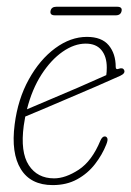

<svg xmlns="http://www.w3.org/2000/svg" viewBox="-20 -542 389 570"><path d="M295.5 -113Q283.5 -82.5 262 -54.8Q240.5 -27 209.2 -9.8Q178 7.5 136.5 7.5Q71 7.5 41.8 -40Q12.5 -87.5 23.5 -172.5Q33 -247.5 65.5 -306.2Q98 -365 143.8 -398.8Q189.5 -432.5 238 -432.5Q282 -432.5 302.8 -407.5Q323.5 -382.5 323.5 -343.5Q323.5 -334.5 331.5 -337.5Q344.5 -342.5 348.5 -334Q353 -324.5 337 -317Q306 -303 265 -285.2Q224 -267.5 182.2 -249.8Q140.5 -232 106.5 -217.5Q72.5 -203 55 -196Q52.5 -182.5 50.5 -169Q40 -90.5 65.5 -51.5Q91 -12.5 140.5 -12.5Q174.5 -12.5 213.8 -38.2Q253 -64 278 -124.5Q283.5 -137 291 -137Q296 -137 298.5 -131.8Q301 -126.5 295.5 -113ZM234.5 -412.5Q200.5 -412.5 166 -388.5Q131.5 -364.5 103.2 -320.8Q75 -277 60 -217.5Q84 -228 125.2 -245.2Q166.5 -262.5 212.2 -282.2Q258 -302 295.5 -319Q297 -328 297 -341.5Q297 -374 281.2 -393.2Q265.5 -412.5 234.5 -412.5ZM130 -509.5Q132.5 -522 147.5 -522H327.5Q343.5 -522 341 -509.5Q338.5 -496.5 323.5 -496.5H143Q127.5 -496.5 130 -509.5Z"/></svg>

Font: Fraunces 144pt S100 Thin
Style: Italic
Weight: 100
Italic angle: -16°
Version: Version 1.000; ttfautohint (v1.8.3)